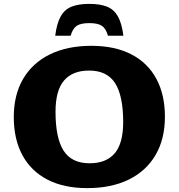

<svg xmlns="http://www.w3.org/2000/svg" viewBox="-20 -956 920 989"><path d="M451 -720Q571.5 -720 656.2 -676.2Q741 -632.5 785.2 -550.5Q829.5 -468.5 829.5 -354.5Q829.5 -240 781.2 -157.5Q733 -75 643.2 -31Q553.5 13 429.5 13Q308.5 13 224 -31Q139.5 -75 95.2 -157Q51 -239 51 -353Q51 -467.5 99.2 -549.8Q147.5 -632 237.2 -676Q327 -720 451 -720ZM441.5 -115Q527 -115 570.8 -166.2Q614.5 -217.5 614.5 -327Q614.5 -462.5 573 -527.5Q531.5 -592.5 439 -592.5Q353.5 -592.5 309.8 -541.2Q266 -490 266 -380.5Q266 -245 307.5 -180Q349 -115 441.5 -115ZM440 -837Q396 -837 375 -822.8Q354 -808.5 344 -772H264.5Q272.5 -836 292.8 -871.8Q313 -907.5 349 -921.8Q385 -936 440 -936Q495 -936 531 -921.8Q567 -907.5 587.2 -871.8Q607.5 -836 615.5 -772H536Q526 -808.5 505 -822.8Q484 -837 440 -837Z"/></svg>

Font: Newsreader Caption
Style: Bold
Weight: 700
Designer: Hugues Gentile
Foundry: Production Type
Version: Version 1.001